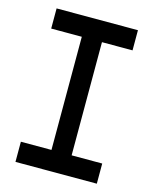

<svg xmlns="http://www.w3.org/2000/svg" viewBox="-105 -755 661 826"><g transform="rotate(15 225.0 -342.0)"><path d="M406.2 -89.8V0H43.9V-89.8H180.2V-593.8H43.9V-683.6H406.2V-593.8H270V-89.8Z"/></g></svg>

Font: Anka/Coder Narrow
Style: Bold
Weight: 700
Width: 3
Monospace: yes
Version: Version 001.100